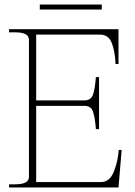

<svg xmlns="http://www.w3.org/2000/svg" viewBox="-20 -829 598 849"><path d="M430 -787H156V-809H430ZM518 -166 504 0H20V-14H47Q77 -14 92.5 -22Q108 -30 108 -47V-653Q108 -670 92.5 -678Q77 -686 47 -686H20V-700H504V-546H491Q489 -598 475 -637Q461 -676 422 -676H140V-385H353Q382 -385 391 -410Q400 -435 404 -488H418V-258H404Q400 -311 391 -336Q382 -361 353 -361H140V-24H427Q465 -24 483.5 -70.5Q502 -117 505 -166Z"/></svg>

Font: Taviraj Thin
Style: Regular
Weight: 100
Designer: Katatrad Team
Foundry: CadsonDemak
Version: Version 1.030